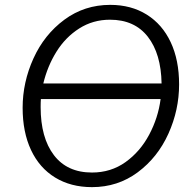

<svg xmlns="http://www.w3.org/2000/svg" viewBox="-20 -756 790 789"><path d="M73 -313Q73 -418 117.5 -516Q162 -614 244.5 -675Q327 -736 433 -736Q519 -736 583 -696Q647 -656 681.5 -582.5Q716 -509 716 -409Q716 -304 672 -206.5Q628 -109 546 -48Q464 13 358 13Q271 13 206.5 -26.5Q142 -66 107.5 -139.5Q73 -213 73 -313ZM640 -349H148Q147 -337 147 -316Q147 -190 201.5 -118.5Q256 -47 358 -47Q436 -47 496 -90Q556 -133 593 -202.5Q630 -272 640 -349ZM644 -413Q642 -535 587.5 -605Q533 -675 432 -675Q362 -675 305.5 -639Q249 -603 212 -543.5Q175 -484 158 -413Z"/></svg>

Font: Nebula Sans Book
Style: Regular
Weight: 400
Italic angle: -9°
Designer: Paul D. Hunt for Adobe (as Source Sans)
Foundry: Nebula Entertainment & Broadcasting LLC
Version: Version 1.010